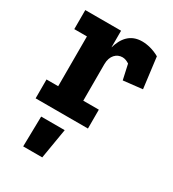

<svg xmlns="http://www.w3.org/2000/svg" viewBox="-165 -550 772 855"><g transform="rotate(30 220.5 -122.0)"><path d="M212 58H91L88 213H186ZM314 -457C253 -457 223 -417 208 -365V-451H24V-353H89V-97H29V0H298V-97H218V-285C218 -329 244 -352 273 -352C285 -352 295 -348 308 -340L325 -263L423 -274L403 -432C372 -450 339 -457 314 -457Z"/></g></svg>

Font: Zilla Slab Bold
Style: Regular
Weight: 700
Designer: Typotheque.com
Foundry: Typotheque type foundry
Version: Version 1.3; 2018